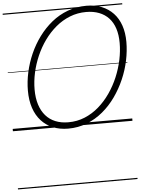

<svg xmlns="http://www.w3.org/2000/svg" viewBox="-86 -1079 1205 1643"><g transform="rotate(-5 517.0 -257.5)"><path d="M474 19Q402 19 343.5 -5Q285 -29 243.5 -74.5Q202 -120 180 -185.5Q158 -251 158 -335Q158 -412 175.5 -492Q193 -572 226.5 -648Q260 -724 309 -790.5Q358 -857 420 -907.5Q482 -958 558 -986.5Q634 -1015 720 -1015Q793 -1015 851 -991.5Q909 -968 950 -924.5Q991 -881 1012.5 -818.5Q1034 -756 1034 -677Q1034 -600 1017 -518.5Q1000 -437 966 -359Q932 -281 883.5 -212.5Q835 -144 772.5 -92Q710 -40 635 -10.5Q560 19 474 19ZM480 -35Q556 -35 622 -62.5Q688 -90 743 -138Q798 -186 841.5 -249Q885 -312 915 -383.5Q945 -455 960.5 -529Q976 -603 976 -673Q976 -743 958.5 -797Q941 -851 907 -887.5Q873 -924 824 -943Q775 -962 713 -962Q639 -962 573 -936Q507 -910 451.5 -863.5Q396 -817 352.5 -756.5Q309 -696 278.5 -626Q248 -556 232 -483Q216 -410 216 -339Q216 -266 234 -209.5Q252 -153 286 -114Q320 -75 369 -55Q418 -35 480 -35ZM0 490H1027V500H0ZM0 -20H1027V0H0ZM0 -505H1027V-500H0ZM0 -1010H1027V-1000H0Z"/></g></svg>

Font: Playwrite NZ Guides
Style: Regular
Weight: 400
Designer: Veronika Burian, José Scaglione
Foundry: TypeTogether
Version: Version 1.003